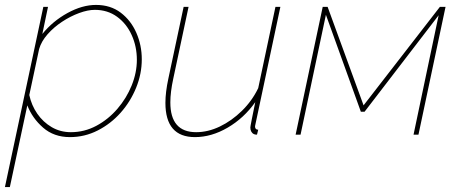

<svg xmlns="http://www.w3.org/2000/svg" viewBox="-48 -547 1855 780"><path d="M128 -519H147L124 -409Q166 -461 226 -494Q286 -527 342 -527Q401 -527 442.5 -495.5Q484 -464 506 -413.5Q528 -363 528 -306Q528 -247 505 -190.5Q482 -134 442 -89Q402 -44 349 -17Q296 10 236 10Q171 10 127 -28.5Q83 -67 63 -119L-8 213H-28ZM240 -10Q295 -10 343.5 -36Q392 -62 429 -105Q466 -148 487 -200Q508 -252 508 -304Q508 -358 487 -404.5Q466 -451 427.5 -479Q389 -507 337 -507Q309 -507 273.5 -494Q238 -481 204 -458.5Q170 -436 145 -407.5Q120 -379 111 -348L71 -161Q80 -119 103.5 -85Q127 -51 162 -30.5Q197 -10 240 -10Z M744 10Q624 10 624 -129Q624 -151 627 -175.5Q630 -200 636 -228L698 -519H718L656 -228Q644 -173 644 -131Q644 -10 749 -10Q797 -10 845 -33Q893 -56 934.5 -96.5Q976 -137 1001 -189L1071 -519H1091L995 -67Q993 -56 990.5 -46Q988 -36 988 -34Q988 -20 1001 -20L996 0Q992 0 989 -0.5Q986 -1 984 -2Q977 -5 973 -12Q969 -19 969 -29Q969 -31 970 -36.5Q971 -42 975 -63Q979 -84 989 -132Q943 -67 877 -28.5Q811 10 744 10Z M1153 0 1263 -519H1283L1429 -119L1739 -519H1762L1652 0H1632L1734 -485L1433 -93H1418L1276 -487L1173 0Z"/></svg>

Font: Raleway Thin
Style: Italic
Weight: 100
Italic angle: -12°
Designer: Matt McInerney, Pablo Impallari, Rodrigo Fuenzalida
Foundry: Matt McInerney, Pablo Impallari, Rodrigo Fuenzalida
Version: Version 4.026